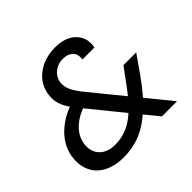

<svg xmlns="http://www.w3.org/2000/svg" viewBox="-174 -899 1099 1099"><g transform="rotate(-45 375.0 -350.0)"><path d="M559 0 246 -385Q214 -425 199.5 -458.5Q185 -492 187 -528Q189 -582 217.5 -623.5Q246 -665 295 -688.5Q344 -712 407 -712Q463 -712 501 -691.5Q539 -671 556.5 -635.5Q574 -600 565 -552H468Q474 -590 453 -612Q432 -634 393 -634Q347 -634 317 -607Q287 -580 285 -540Q284 -513 296 -487Q308 -461 333 -428L682 0ZM240 12Q174 12 125.5 -11Q77 -34 52.5 -76.5Q28 -119 30 -176Q33 -234 61.5 -282Q90 -330 141 -366.5Q192 -403 258 -423L298 -435L335 -372L293 -359Q221 -336 178 -292Q135 -248 132 -188Q131 -154 145.5 -128.5Q160 -103 188 -88.5Q216 -74 256 -74Q308 -74 353 -93Q398 -112 443 -154Q471 -180 499 -214Q527 -248 557 -290L611 -363H714L645 -264Q607 -210 570.5 -166.5Q534 -123 496 -91Q437 -38 374.5 -13Q312 12 240 12Z"/></g></svg>

Font: DM Sans Medium
Style: Italic
Weight: 500
Italic angle: -10°
Designer: Colophon Foundry, Jonny Pinhorn
Foundry: Colophon Foundry
Version: Version 4.004;gftools[0.9.30]